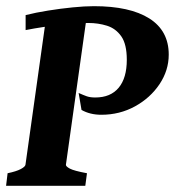

<svg xmlns="http://www.w3.org/2000/svg" viewBox="-25 -599 564 619"><path d="M519 -422.9Q519 -372.1 489.3 -327.6Q459.5 -283.2 410.2 -256.1Q360.8 -229 301.8 -229Q265.1 -229 237.8 -244.6L228.5 -299.3Q243.7 -292.5 254.6 -288.6Q265.6 -284.7 282.2 -284.7Q331.5 -284.7 357.7 -316.2Q383.8 -347.7 383.8 -406.2Q383.8 -456.5 366 -481.9Q348.1 -507.3 319.8 -516.1Q291.5 -524.9 260.3 -524.9Q229 -524.9 171.9 -519Q114.7 -513.2 57.6 -502V-550.3Q90.3 -558.6 130.1 -564.9Q169.9 -571.3 209 -575.2Q248 -579.1 277.8 -579.1Q393.6 -579.1 456.3 -539.6Q519 -500 519 -422.9ZM254.4 -544.4 187.5 -67.9Q187 -62.5 200.2 -55.4Q213.4 -48.3 255.4 -40.5L250 0H-5.4L-0.5 -40.5Q27.8 -46.4 42 -54Q56.2 -61.5 57.1 -67.9L124 -544.4Z"/></svg>

Font: Dai Banna SIL
Style: Bold Italic
Weight: 700
Italic angle: -11°
Designer: Victor Gaultney
Foundry: SIL International
Version: Version 4.000